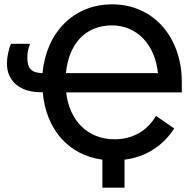

<svg xmlns="http://www.w3.org/2000/svg" viewBox="-20 -730 891 885"><path d="M818 -304V-352C818 -559 687 -710 497 -710C318 -710 193 -579 176 -393C125 -394 106 -414 106 -464C106 -489 111 -511 119 -528H31C20 -505 12 -467 12 -437C12 -356 72 -305 167 -305H177C192 -133 296 -15 452 6V135H554V6C651 -6 731 -57 783 -138L699 -196C658 -126 591 -88 508 -88C385 -88 300 -173 285 -304ZM284 -393C296 -524 371 -613 496 -613C611 -613 695 -524 708 -393Z"/></svg>

Font: Fixel Text Medium
Style: Regular
Weight: 500
Width: 4
Designer: AlfaBravo + MacPaw
Foundry: Kyrylo Tkachov, Marchela Mozhyna, Serhii Makarenko, Maria Weinstein, Zakhar Kryvoshyya
Version: Version 1.211